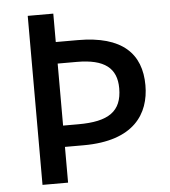

<svg xmlns="http://www.w3.org/2000/svg" viewBox="-52 -761 715 808"><g transform="rotate(-5 306.0 -357.0)"><path d="M563 -380C563 -513 484 -594 296 -594H203V-714H95V0H203V-151H282C495 -151 563 -260 563 -380ZM268 -241H203V-503H284C401 -503 452 -462 452 -377C452 -279 395 -241 268 -241Z"/></g></svg>

Font: Noto Sans Gujarati Medium
Style: Regular
Weight: 500
Designer: Jelle Bosma - Monotype Design Team, Universal Thirst
Foundry: Monotype Imaging Inc.
Version: Version 2.106